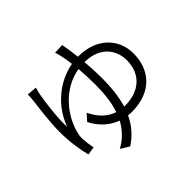

<svg xmlns="http://www.w3.org/2000/svg" viewBox="-183 -1048 1367 1367"><g transform="rotate(-45 500.0 -364.5)"><path d="M586 -791 512 -788C518 -774 524 -749 528 -729C532 -710 537 -682 541 -647C390 -620 255 -508 200 -354C194 -435 215 -597 228 -665C232 -681 236 -696 240 -709L164 -715C165 -703 164 -688 163 -672C157 -617 136 -476 136 -364C136 -269 151 -170 168 -108L230 -118C224 -143 218 -189 217 -211C215 -233 219 -258 224 -275C256 -406 372 -559 548 -588C552 -540 555 -484 555 -427C555 -335 546 -252 521 -181C453 -203 404 -254 369 -327L325 -278C363 -201 424 -147 496 -121C464 -62 419 -13 354 22L419 62C486 18 533 -38 564 -105L599 -103C804 -103 904 -228 904 -390C904 -537 795 -653 610 -653H607C601 -710 593 -758 586 -791ZM613 -593C764 -591 836 -498 836 -388C836 -251 742 -169 601 -169H589C612 -246 621 -333 621 -427C621 -484 618 -540 613 -593Z"/></g></svg>

Font: Noto Sans KR DemiLight
Style: Regular
Weight: 350
Designer: Ryoko NISHIZUKA 西塚涼子 (kana, bopomofo & ideographs); Paul D. Hunt (Latin, Greek & Cyrillic); Sandoll Communications 산돌커뮤니
Foundry: Adobe
Version: Version 2.004;hotconv 1.0.118;makeotfexe 2.5.65603